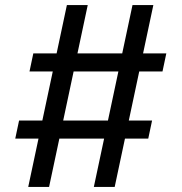

<svg xmlns="http://www.w3.org/2000/svg" viewBox="-20 -735 714 755"><path d="M431 0H349L501 -715H583ZM563 -190H40L55 -261H578ZM243 -715H325L173 0H91ZM111 -525H634L619 -454H96Z"/></svg>

Font: Wix Madefor Display Medium
Style: Regular
Weight: 500
Designer: Dalton Maag Ltd
Foundry: Dalton Maag Ltd
Version: Version 3.100